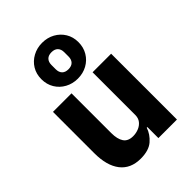

<svg xmlns="http://www.w3.org/2000/svg" viewBox="-244 -958 1083 1083"><g transform="rotate(-45 298.0 -416.0)"><path d="M379 0V-88H374Q361 -48 326.5 -18Q292 12 227 12Q147 12 105 -42Q63 -96 63 -195V-525H211V-208Q211 -160 228.5 -134Q246 -108 286 -108Q309 -108 330.5 -116.5Q352 -125 365.5 -142Q379 -159 379 -184V-525H527V0ZM295 -558Q254 -558 220 -576.5Q186 -595 166.5 -627.5Q147 -660 147 -701Q147 -743 166.5 -775Q186 -807 220 -825.5Q254 -844 295 -844Q337 -844 370.5 -825.5Q404 -807 423.5 -775Q443 -743 443 -702Q443 -660 423.5 -627.5Q404 -595 370.5 -576.5Q337 -558 295 -558ZM295 -633Q320 -633 333 -646.5Q346 -660 346 -684V-718Q346 -742 333 -755.5Q320 -769 295 -769Q270 -769 257 -755.5Q244 -742 244 -718V-684Q244 -660 257 -646.5Q270 -633 295 -633Z"/></g></svg>

Font: IBM Plex Sans
Style: Bold
Weight: 700
Designer: Mike Abbink, Paul van der Laan, Pieter van Rosmalen
Foundry: Bold Monday
Version: Version 3.201